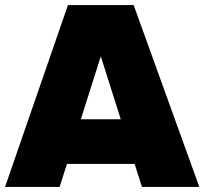

<svg xmlns="http://www.w3.org/2000/svg" viewBox="-23 -740 809 760"><path d="M539 0H766L506 -720H246L-3 0H213L242 -91H510ZM297 -268 376 -517 455 -268Z"/></svg>

Font: Aspekta 950
Style: Regular
Weight: 950
Designer: Ivo Dolenc
Version: Version 2.000